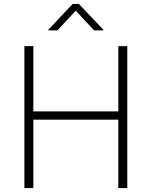

<svg xmlns="http://www.w3.org/2000/svg" viewBox="-20 -964 777 984"><path d="M105 0V-727.5H150.9V-393.1H586.4V-727.5H632.3V0H586.4V-350.6H150.9V0ZM273.9 -808.1H227.5V-811.5L352.5 -943.8H384.3L509.8 -811.5V-808.1H462.4L368.2 -909.2Z"/></svg>

Font: Inter ExtraLight
Style: Regular
Weight: 250
Designer: Rasmus Andersson
Foundry: rsms
Version: Version 4.001;git-66647c0bb